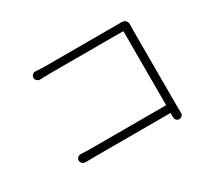

<svg xmlns="http://www.w3.org/2000/svg" viewBox="-128 -901 1256 1135"><g transform="rotate(-30 500.0 -334.0)"><path d="M833 -26.4Q833 -15.6 826.2 -7.8Q817.4 1 805.7 1Q793.9 1 786.1 -7.8Q778.3 -16.6 778.8 -28.3Q779.3 -40 779.3 -52.7Q779.3 -56.6 774.4 -56.6H272.5Q229.5 -56.6 198.2 -55.7Q185.5 -55.7 176.8 -64Q168 -72.3 168 -84Q168 -95.7 176.8 -104Q185.5 -112.3 198.2 -111.3Q237.3 -109.4 271.5 -109.4H774.4Q779.3 -109.4 779.3 -113.3V-610.4Q779.3 -615.2 774.4 -615.2H283.2Q254.9 -615.2 210.9 -613.3Q198.2 -613.3 189.5 -621.6Q180.7 -629.9 180.7 -641.6Q180.7 -653.3 189.5 -661.1Q197.3 -668.9 208 -668.9Q209 -668.9 210 -668.9Q249 -666 282.2 -666H766.6Q788.1 -666 798.8 -666Q813.5 -666 823.2 -656.2Q833 -646.5 833 -632.8Q832 -612.3 832 -598.6V-83Z"/></g></svg>

Font: Gen Jyuu Gothic L Monospace Light
Style: Regular
Weight: 300
Designer: [Source Han Sans]
Ryoko NISHIZUKA  (kana & ideographs); Paul D. Hunt (Latin, Greek & Cyrillic); Wenlong ZHANG  (bopomofo
Version: Version 1.002.20150607